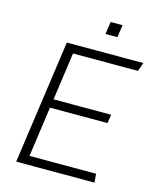

<svg xmlns="http://www.w3.org/2000/svg" viewBox="-125 -941 849 1028"><g transform="rotate(15 300.0 -426.5)"><path d="M64 0 161 -686H585L568 -638H208L171 -374H490L483 -326H164L125 -48H494L498 0ZM349 -784 359 -853H425L415 -784Z"/></g></svg>

Font: Chivo Mono Medium Thin
Style: Italic
Weight: 250
Italic angle: -8.05°
Monospace: yes
Version: Version 1.008